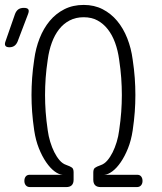

<svg xmlns="http://www.w3.org/2000/svg" viewBox="-39 -760 659 780"><path d="M230 0H83Q72 0 66 -7Q60 -14 60 -25Q60 -36 65.5 -43Q71 -50 82 -50H215Q200 -51 182.5 -64Q165 -77 148.5 -101Q132 -125 119 -157.5Q106 -190 100 -230Q94 -271 91.5 -305.5Q89 -340 89 -374Q89 -408 91.5 -443Q94 -478 100 -518Q106 -564 122 -604.5Q138 -645 163 -675Q188 -705 222.5 -722.5Q257 -740 301 -740Q344 -740 378 -722.5Q412 -705 437 -675Q462 -645 478 -604.5Q494 -564 500 -518Q506 -478 508.5 -443Q511 -408 511 -374Q511 -340 508.5 -305.5Q506 -271 500 -230Q494 -190 481 -157.5Q468 -125 451.5 -101Q435 -77 417.5 -64Q400 -51 385 -50H518Q529 -50 534.5 -43Q540 -36 540 -25Q540 -14 534 -7Q528 0 517 0H370Q355 0 347.5 -7.5Q340 -15 340 -30V-59Q340 -73 346.5 -78Q353 -83 370 -89Q385 -94 397 -108Q409 -122 418.5 -141Q428 -160 435 -183Q442 -206 445 -230Q451 -271 453.5 -305.5Q456 -340 456 -374Q456 -408 453.5 -443Q451 -478 445 -518Q440 -555 428.5 -586.5Q417 -618 399 -641Q381 -664 357 -677Q333 -690 301 -690Q269 -690 244 -677Q219 -664 201 -641Q183 -618 171.5 -586.5Q160 -555 155 -518Q149 -478 146.5 -443Q144 -408 144 -374Q144 -340 146.5 -305.5Q149 -271 155 -230Q158 -207 165 -184Q172 -161 181.5 -142Q191 -123 203 -109Q215 -95 230 -90Q247 -84 253.5 -79Q260 -74 260 -60V-30Q260 -15 252.5 -7.5Q245 0 230 0ZM32 -590Q27 -579 19 -573.5Q11 -568 -1 -568Q-13 -568 -17 -574Q-21 -580 -17 -591L22 -703Q27 -716 35.5 -722Q44 -728 58 -728Q72 -728 76 -722Q80 -716 75 -703Z"/></svg>

Font: Maple Mono Thin
Style: Regular
Weight: 250
Monospace: yes
Designer: subframe7536
Version: Version 7.000